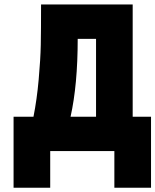

<svg xmlns="http://www.w3.org/2000/svg" viewBox="-20 -687 707 873"><path d="M300.8 -156.2H416.7V-510.4H333.3Q333.3 -301.4 300.8 -156.2ZM132.2 -156.2Q147.8 -234.4 155.9 -325.8Q164.1 -417.3 165.4 -482.7Q166.7 -548.2 166.7 -666.7H583.3V-156.2H666.7V166.7H500V0H208.3V166.7H41.7V-156.2Z"/></svg>

Font: Monoid
Style: Bold
Weight: 700
Width: 4
Designer: Andreas Larsen (@larsenwork)
Version: Version 0.61